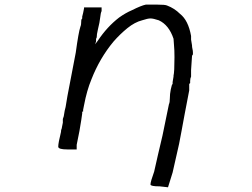

<svg xmlns="http://www.w3.org/2000/svg" viewBox="-20 -625 1067 813"><path d="M644.5 -605.5Q679.7 -605.5 687.5 -601.6Q718.8 -589.8 742.2 -566.4Q777.3 -539.1 789.1 -472.7V-457L793 -433.6Q793 -425.8 794.9 -418Q796.9 -410.2 796.9 -402.3V-394.5Q793 -390.6 793 -386.7L789.1 -328.1V-312.5V-300.8Q785.2 -293 785.2 -281.2V-273.4L781.2 -269.5V-261.7V-250V-242.2L761.7 -140.6Q753.9 -97.7 748 -66.4Q742.2 -35.2 738.3 -15.6L710.9 105.5Q691.4 168 691.4 168L656.2 164.1Q617.2 164.1 617.2 156.2Q617.2 144.5 632.8 101.6Q648.4 31.2 668 -50.8L695.3 -183.6Q699.2 -191.4 699.2 -209Q699.2 -226.6 703.1 -246.1L707 -261.7Q707 -265.6 710.9 -269.5V-277.3L714.8 -300.8V-304.7Q718.8 -320.3 718.8 -382.8Q718.8 -414.1 716.8 -433.6Q714.8 -453.1 714.8 -460.9Q695.3 -519.5 652.3 -539.1Q628.9 -546.9 617.2 -546.9Q605.5 -546.9 582 -539.1Q550.8 -531.2 519.5 -505.9Q488.3 -480.5 460.9 -449.2Q402.3 -378.9 367.2 -289.1Q347.7 -242.2 335.9 -179.7L332 -160.2V-152.3H328.1V-144.5L324.2 -117.2L316.4 -70.3L304.7 -11.7V3.9V7.8H265.6Q226.6 7.8 226.6 -3.9Q226.6 -19.5 238.3 -66.4Q238.3 -74.2 240.2 -78.1Q242.2 -82 242.2 -85.9L246.1 -105.5V-121.1L250 -132.8L253.9 -156.2L257.8 -171.9L265.6 -218.8L300.8 -402.3Q312.5 -488.3 320.3 -511.7Q324.2 -519.5 324.2 -539.1Q324.2 -543 328.1 -546.9V-554.7L332 -570.3L335.9 -589.8V-593.8H410.2V-589.8V-578.1Q406.2 -570.3 404.3 -550.8Q402.3 -531.2 394.5 -500L390.6 -480.5Q390.6 -464.8 386.7 -460.9V-453.1V-449.2L382.8 -437.5L394.5 -453.1Q433.6 -511.7 484.4 -550.8Q511.7 -570.3 539.1 -582Q578.1 -601.6 597.7 -605.5Z"/></svg>

Font: 和音 by 宁静之雨，公众号njzyshare
Style: Regular
Weight: 400
Designer: Steve Matteson
Foundry: Ascender Corporation
Version: Version 6.00;June 8, 2018;FontCreator 11.0.0.2388 32-bit